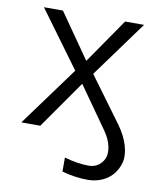

<svg xmlns="http://www.w3.org/2000/svg" viewBox="-79 -563 681 818"><g transform="rotate(10 261.0 -154.0)"><path d="M223.1 -256.8 44.9 -500H127L262.2 -306.2L396 -500H478L300.8 -256.8L441.9 -64.9Q474.6 -20 486.3 21.5Q498 63 490.2 93Q482.4 123 462.9 146Q443.4 168.9 415 180.4Q386.7 191.9 356 191.9Q301.8 191.9 244.1 175.8V115.2Q301.3 131.8 350.1 131.8Q372.6 131.8 390.1 119.9Q407.7 107.9 416.3 87.4Q424.8 66.9 418.2 35.6Q411.6 4.4 387.2 -29.8L262.2 -207L117.2 0H35.2Z"/></g></svg>

Font: LT Superior
Style: Regular
Weight: 400
Designer: Daniel Lyons
Foundry: LyonsType
Version: Version 1.000